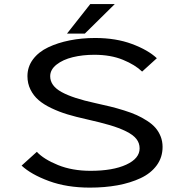

<svg xmlns="http://www.w3.org/2000/svg" viewBox="-20 -888 890 920"><path d="M301 -727 412.5 -868.5H530L386.5 -727ZM410.5 11Q300 11 214.5 -20.5Q129 -52 83.5 -94.5L156.5 -160.5Q189.5 -125 257.8 -97.2Q326 -69.5 414 -69.5Q520.5 -69.5 584.8 -99Q649 -128.5 649 -177Q649 -202.5 633.5 -222.2Q618 -242 584 -258.8Q550 -275.5 505.8 -288.5Q461.5 -301.5 395 -316.5Q343 -328 303.2 -340Q263.5 -352 226.2 -369.8Q189 -387.5 164.8 -408.5Q140.5 -429.5 126 -458.8Q111.5 -488 111.5 -523Q111.5 -568 138.2 -603.8Q165 -639.5 210.8 -661.2Q256.5 -683 314 -694.5Q371.5 -706 436 -706Q535.5 -706 612.5 -677.2Q689.5 -648.5 731.5 -609L661 -545Q627.5 -577.5 569 -601.5Q510.5 -625.5 432 -625.5Q376 -625.5 328.8 -614Q281.5 -602.5 251 -578.5Q220.5 -554.5 220.5 -522.5Q220.5 -477 275 -447Q329.5 -417 436.5 -394Q477.5 -385 508.2 -377.5Q539 -370 574.2 -359Q609.5 -348 635 -336.5Q660.5 -325 685.2 -309Q710 -293 725.2 -275.2Q740.5 -257.5 749.8 -234.2Q759 -211 759 -184Q759 -134 731 -95.8Q703 -57.5 654 -34.5Q605 -11.5 543.5 -0.2Q482 11 410.5 11Z"/></svg>

Font: League Mono Wide
Style: Regular
Weight: 400
Width: 8
Designer: Tyler Finck
Foundry: The League of Moveable Type / Tyler Finck
Version: Version 2.210